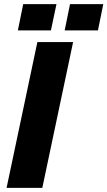

<svg xmlns="http://www.w3.org/2000/svg" viewBox="-20 -915 523 935"><path d="M67 -767H228L255 -895H93ZM295 -767H457L483 -895H321ZM12 0H186L336 -710H162Z"/></svg>

Font: Geist ExtraBold
Style: Italic
Weight: 800
Italic angle: -12°
Designer: Basement.studio, Andrés Briganti, Mateo Zaragoza
Foundry: Basement.studio, Vercel, Andrés Briganti, Guido Ferreyra, Mateo Zaragoza
Version: Version 1.500